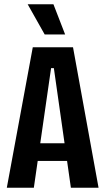

<svg xmlns="http://www.w3.org/2000/svg" viewBox="-20 -882 495 902"><path d="M12 0 134 -660H323L443 0H313L233 -562H220L139 0ZM111 -126V-209H348V-126ZM190 -720 110 -862H231L286 -720Z"/></svg>

Font: Bricolage Grotesque 36pt Condensed SemiBold
Style: Regular
Weight: 600
Width: 3
Designer: Mathieu Triay
Foundry: Atelier Triay
Version: Version 1.001;gftools[0.9.33.dev8+g029e19f]